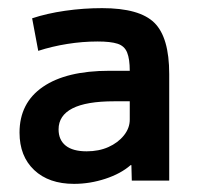

<svg xmlns="http://www.w3.org/2000/svg" viewBox="-20 -758 492 472"><path d="M162 -306Q100 -306 64 -340Q28 -374 28 -432Q28 -505 85.5 -544.5Q143 -584 249 -584H299Q299 -613 292.5 -629Q286 -645 269 -650.5Q252 -656 220 -656Q183 -656 145.5 -650Q108 -644 74 -633L59 -713Q95 -725 140 -731.5Q185 -738 231 -738Q323 -738 359.5 -702Q396 -666 396 -576V-314H304L303 -352H301Q277 -331 239 -318.5Q201 -306 162 -306ZM193 -386Q223 -386 246.5 -396.5Q270 -407 284.5 -425Q299 -443 299 -464V-509H261Q192 -509 158 -491.5Q124 -474 124 -440Q124 -414 141.5 -400Q159 -386 193 -386Z"/></svg>

Font: M PLUS 1 Medium
Style: Regular
Weight: 500
Designer: Coji Morishita
Foundry: UNDERFOREST DESIGN
Version: Version 1.001